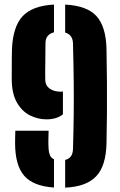

<svg xmlns="http://www.w3.org/2000/svg" viewBox="-20 -830 539 859"><path d="M32.5 -477Q32.5 -534 32.8 -564.8Q33 -595.5 33.5 -609Q37.5 -710.5 81.2 -757.5Q125 -804.5 221.5 -809.5V-685.5Q183.5 -675.5 183.5 -637Q183.5 -633.5 183.2 -611.5Q183 -589.5 182.8 -560.5Q182.5 -531.5 182.2 -506.2Q182 -481 182.5 -471Q183.5 -446.5 202.8 -433.2Q222 -420 249.5 -420Q252.5 -420 255.5 -420Q258.5 -420 261.5 -420.5V-318.5Q233.5 -296 188.5 -296Q149 -296 113.2 -314.2Q77.5 -332.5 55 -372.5Q32.5 -412.5 32.5 -477ZM271.5 9.5V-114.5Q305 -122.5 306.5 -162Q309 -245 309.8 -317.5Q310.5 -390 309.8 -466.2Q309 -542.5 306.5 -637Q305 -674.5 271.5 -684.5V-809.5Q369.5 -804.5 412 -757.5Q454.5 -710.5 456.5 -609Q458 -528.5 458.5 -459.2Q459 -390 458.5 -324.5Q458 -259 456.5 -190Q454.5 -87.5 410 -41Q365.5 5.5 271.5 9.5ZM47.5 -190Q47.5 -202 47.8 -216Q48 -230 48.5 -245H197.5Q197 -225.5 196.5 -206.5Q196 -187.5 197.5 -162Q198.5 -146.5 203.8 -134.8Q209 -123 221.5 -117.5V9Q129 3 88.2 -43.8Q47.5 -90.5 47.5 -190Z"/></svg>

Font: Big Shoulders Stencil Display Black
Style: Regular
Weight: 900
Designer: Patric King
Foundry: XO Type Co
Version: Version 1.000